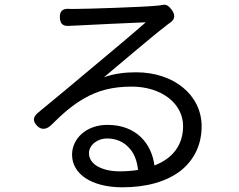

<svg xmlns="http://www.w3.org/2000/svg" viewBox="-20 -762 1020 818"><path d="M396 -53C373 -66 359 -86 359 -109C359 -143 393 -172 437 -172C474 -172 506 -158 528 -134C551 -111 564 -78 568 -38C544 -34 517 -32 489 -32C451 -32 419 -40 396 -53ZM339 -343C396 -376 459 -393 541 -393C668 -393 760 -321 760 -225C760 -144 716 -87 638 -57C626 -150 561 -230 438 -230C347 -230 287 -171 287 -103C287 -22 368 36 502 36C606 36 690 11 749 -34C807 -80 839 -145 839 -224C839 -356 722 -454 560 -454C515 -454 468 -449 423 -433C500 -497 633 -611 682 -648C690 -655 699 -661 707 -667C727 -681 726 -702 711 -721C700 -735 690 -745 672 -741C664 -739 653 -738 639 -737C587 -732 354 -724 303 -724C296 -724 287 -724 279 -724C249 -727 234 -717 235 -687C236 -659 250 -649 278 -652C286 -652 293 -653 301 -653C353 -656 549 -665 601 -667C551 -622 428 -520 373 -474C324 -432 221 -347 141 -281C120 -263 119 -246 138 -226C157 -206 180 -211 199 -230C247 -278 291 -316 339 -343Z"/></svg>

Font: GenSenRounded2 TW R
Style: Regular
Weight: 400
Version: Version 2.100;PS 2.1;hotconv 16.6.51;makeotf.lib2.5.65220 DE